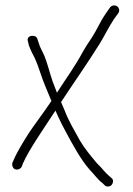

<svg xmlns="http://www.w3.org/2000/svg" viewBox="-20 -642 482 698"><path d="M25 -50C24 -45 24 -41 26 -36C32 -20 53 -24 59 -36L63 -47C75 -75 95 -107 114 -137C127 -158 150 -191 179 -236C180 -236 180 -237 182 -240C184 -233 188 -227 190 -221C199 -202 208 -183 218 -165C244 -117 272 -64 306 -25C323 -8 336 12 353 24L361 32C364 35 368 36 373 36C384 36 391 26 391 16C391 11 388 7 384 4L376 -3C371 -7 365 -13 358 -21C351 -30 342 -39 331 -50C309 -77 288 -101 270 -132C252 -165 230 -201 216 -238L202 -271C251 -346 293 -404 343 -484C363 -517 373 -540 394 -572L410 -594C413 -599 414 -603 413 -608C410 -624 389 -627 380 -615L364 -592C342 -560 334 -536 313 -504C303 -489 292 -473 283 -457C253 -401 223 -361 187 -305C181 -320 176 -334 171 -347C161 -376 153 -409 143 -435C135 -455 125 -469 120 -488L116 -500C112 -519 72 -515 82 -490L85 -477C88 -468 92 -460 96 -451C108 -430 116 -409 125 -382C137 -345 152 -311 166 -277C167 -276 167 -276 167 -275C139 -233 98 -179 84 -157C64 -125 42 -90 30 -61Z"/></svg>

Font: Stray Cat
Style: Cn
Weight: 400
Version: Version 1.0